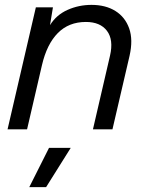

<svg xmlns="http://www.w3.org/2000/svg" viewBox="-20 -530 600 787"><path d="M11 0 127 -500H197L185 -427Q211 -469 257 -489.5Q303 -510 355 -510Q413 -510 453 -485Q493 -460 509.5 -413.5Q526 -367 511 -301L441 0H361L431 -302Q446 -367 418.5 -403.5Q391 -440 332 -440Q262 -440 217 -394.5Q172 -349 152 -263L91 0ZM270 76 169 237H100L181 76Z"/></svg>

Font: Prodigy Sans
Style: Italic
Weight: 400
Italic angle: -13°
Designer: Wei Huang
Foundry: Wei Huang
Version: Version 1.003; ttfautohint (v1.8.3)